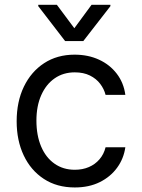

<svg xmlns="http://www.w3.org/2000/svg" viewBox="-20 -785 602 816"><path d="M297.9 11.7Q221.7 11.7 166.3 -24.7Q110.8 -61 80.8 -124.5Q50.8 -188 50.8 -269.5Q50.8 -353 81.5 -416.7Q112.3 -480.5 167.7 -516.6Q223.1 -552.7 296.9 -552.7Q354.5 -552.7 400.6 -531.5Q446.8 -510.3 476.3 -471.7Q505.9 -433.1 512.7 -381.8H428.7Q422.4 -406.7 405.8 -428.7Q389.2 -450.7 362.1 -464.1Q335 -477.5 297.9 -477.5Q249 -477.5 212.4 -452.1Q175.8 -426.8 155.3 -380.6Q134.8 -334.5 134.8 -272.5Q134.8 -209.5 154.8 -162.4Q174.8 -115.2 211.7 -89.4Q248.5 -63.5 297.9 -63.5Q331.1 -63.5 357.7 -75Q384.3 -86.4 402.8 -107.9Q421.4 -129.4 428.7 -159.2H512.7Q505.9 -110.8 477.8 -72.3Q449.7 -33.7 404.1 -11Q358.4 11.7 297.9 11.7ZM221.7 -764.6 295.9 -665 369.1 -764.6H449.2V-758.8L334 -610.4H256.8L142.6 -758.8V-764.6Z"/></svg>

Font: Inter V
Style: 
Weight: 400
Designer: Rasmus Andersson
Foundry: rsms
Version: Version 4.000;git-a3f224843